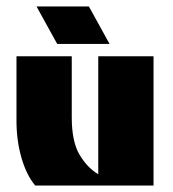

<svg xmlns="http://www.w3.org/2000/svg" viewBox="-20 -574 534 594"><path d="M89 0Q62 -32 46.5 -85.5Q31 -139 31 -200V-400H202V-211Q202 -136 226 -95.5Q250 -55 284 -35V-400H455V0ZM93 -554H255L319 -438H157Z"/></svg>

Font: Tac One
Style: Regular
Weight: 400
Designer: Oluseyi Olusanya, David Udoh, Eyiyemi Adegbite, Mirko Velimirović
Version: Version 1.003; ttfautohint (v1.8.4.7-5d5b)